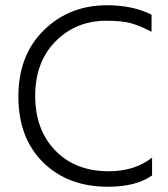

<svg xmlns="http://www.w3.org/2000/svg" viewBox="-20 -703 639 731"><path d="M391 8Q238 8 144 -85Q50 -178 50 -335.5Q50 -493 147 -588Q244 -683 387 -683Q486 -683 557 -647V-582Q513 -605 479 -614.5Q445 -624 385 -624Q269 -624 191.5 -545.5Q114 -467 114 -338Q114 -209 190.5 -130Q267 -51 394 -51Q493 -51 559 -103V-35Q498 8 391 8Z"/></svg>

Font: Hind Jalandhar Light
Style: Regular
Weight: 300
Designer: Namrata Goyal
Foundry: Indian Type Foundry
Version: Version 0.702;PS 1.0;hotconv 1.0.81;makeotf.lib2.5.63406